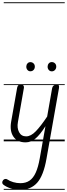

<svg xmlns="http://www.w3.org/2000/svg" viewBox="-38 -1250 593 1698"><path d="M188.5 9Q115 9 80.8 -41.2Q46.5 -91.5 60.5 -173L114 -476Q115 -482 119.8 -491.2Q124.5 -500.5 148 -500.5Q167 -500.5 171 -491Q175 -481.5 173.5 -473L120.5 -170.5Q111 -119 130.5 -81.5Q150 -44 193.5 -44Q235 -44 278.8 -89.2Q322.5 -134.5 379 -219L422.5 -467Q425 -479 429.8 -486.2Q434.5 -493.5 443 -497Q451.5 -500.5 464.5 -500.5Q479 -500.5 482.5 -493.5Q486 -486.5 483.5 -470L373 154.5Q347 302 291.5 365.2Q236 428.5 140.5 428.5Q95.5 428.5 56.5 416Q17.5 403.5 -9 382.5Q-18 375.5 -18.2 364.5Q-18.5 353.5 -10 343Q-4 335 6.8 332.8Q17.5 330.5 27 337Q48 351.5 79 360.8Q110 370 142 370Q190.5 370 223.5 347.2Q256.5 324.5 278.2 276.2Q300 228 313.5 151L364 -134Q315.5 -57.5 275.2 -24.2Q235 9 188.5 9ZM188.5 9Q115 9 80.8 -41.2Q46.5 -91.5 60.5 -173L114 -476Q115 -482 119.8 -491.2Q124.5 -500.5 148 -500.5Q167 -500.5 171 -491Q175 -481.5 173.5 -473L120.5 -170.5Q111 -119 130.5 -81.5Q150 -44 193.5 -44Q235 -44 278.8 -89.2Q322.5 -134.5 379 -219L422.5 -467Q425 -479 429.8 -486.2Q434.5 -493.5 443 -497Q451.5 -500.5 464.5 -500.5Q479 -500.5 482.5 -493.5Q486 -486.5 483.5 -470L373 154.5Q347 302 291.5 365.2Q236 428.5 140.5 428.5Q95.5 428.5 56.5 416Q17.5 403.5 -9 382.5Q-18 375.5 -18.2 364.5Q-18.5 353.5 -10 343Q-4 335 6.8 332.8Q17.5 330.5 27 337Q48 351.5 79 360.8Q110 370 142 370Q190.5 370 223.5 347.2Q256.5 324.5 278.2 276.2Q300 228 313.5 151L364 -134Q315.5 -57.5 275.2 -24.2Q235 9 188.5 9ZM420 -619Q404 -619 393.5 -631Q383 -643 383 -660.5Q383 -676.5 393 -688.8Q403 -701 420 -701Q436.5 -701 448 -690Q459.5 -679 459.5 -660.5Q459.5 -643.5 448.2 -631.2Q437 -619 420 -619ZM230.5 -619.5Q215 -619.5 204.8 -631.5Q194.5 -643.5 194.5 -660.5Q194.5 -676.5 204.5 -688.5Q214.5 -700.5 230.5 -700.5Q247 -700.5 258.5 -689.5Q270 -678.5 270 -660.5Q270 -643.5 259 -631.5Q248 -619.5 230.5 -619.5ZM-5 420.5H534.5V428.5H-5ZM-5 -16H534.5V0H-5ZM-5 -505.5H534.5V-497.5H-5ZM-5 -1230H534.5V-1222H-5Z"/></svg>

Font: Edu VIC WA NT Pre Guide
Style: Regular
Weight: 400
Designer: Tina and Corey Anderson, Eben Sorkin, Mirko Velimirovic
Foundry: Google for Education
Version: Version 1.000